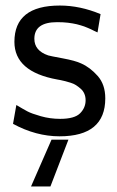

<svg xmlns="http://www.w3.org/2000/svg" viewBox="-20 -481 423 693"><path d="M27 -34 39 -102Q64 -87 79 -79Q94 -71 127.5 -61.5Q161 -52 197 -52Q249 -52 269 -72Q289 -92 289 -119Q289 -132 284.5 -142.5Q280 -153 271.5 -160.5Q263 -168 254.5 -173.5Q246 -179 234.5 -182.5Q223 -186 215.5 -188Q208 -190 198 -192Q188 -194 187 -194Q32 -222 32 -330Q32 -461 196 -461Q269 -461 343 -430L332 -364Q329 -365 320 -369.5Q311 -374 308 -375.5Q305 -377 296.5 -380.5Q288 -384 284 -385.5Q280 -387 271.5 -389.5Q263 -392 257 -393.5Q251 -395 242 -396.5Q233 -398 225 -399Q217 -400 207 -400.5Q197 -401 186 -401Q104 -401 104 -341Q104 -298 154 -281Q160 -279 206 -270.5Q252 -262 273 -252Q305 -238 332.5 -207Q360 -176 360 -126Q360 11 195 11Q110 11 27 -34ZM92 192 166 23H227L162 192Z"/></svg>

Font: CMU Sans Serif
Style: Medium
Weight: 500
Version: Version 0.7.0